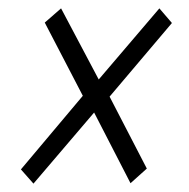

<svg xmlns="http://www.w3.org/2000/svg" viewBox="-20 -527 453 459"><path d="M60 -88 30 -122 178 -298 87 -473 126 -507 216 -337 361 -507 391 -472 242 -296 331 -124 292 -89 205 -258Z"/></svg>

Font: Georama ExtraCondensed Thin Light
Style: Italic
Weight: 300
Italic angle: -9°
Version: Version 1.001